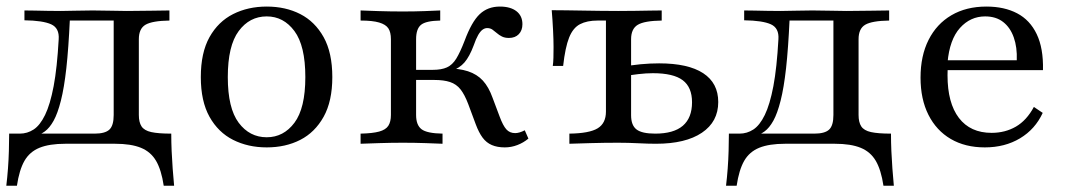

<svg xmlns="http://www.w3.org/2000/svg" viewBox="-22 -447 3327 597"><path d="M-2.4 130.6Q0.8 104 2.8 77Q4.8 50 5.6 22.6Q6.5 -4.8 6.5 -31.5H271.8Q304.8 -31.5 318.1 -44Q331.5 -56.5 331.5 -89.5V-385.5L334.7 -383.1H190.3L195.2 -386.3Q191.1 -296.8 184.3 -235.1Q177.4 -173.4 167.3 -133.9Q157.3 -94.4 144.8 -71.8Q132.3 -49.2 117.3 -38.3Q102.4 -27.4 85.5 -23.4L39.5 -31.5Q62.9 -31.5 82.7 -44.4Q102.4 -57.3 118.1 -89.5Q133.9 -121.8 144.8 -179Q155.6 -236.3 160.5 -325Q162.9 -359.7 137.1 -371.4Q111.3 -383.1 54 -383.9V-414.5Q66.9 -414.5 85.5 -414.1Q104 -413.7 125.4 -413.3Q146.8 -412.9 166.9 -412.9Q187.9 -412.9 212.1 -413.7Q236.3 -414.5 266.1 -414.5Q297.6 -414.5 322.6 -413.7Q347.6 -412.9 372.6 -412.9Q409.7 -412.9 447.6 -413.7Q485.5 -414.5 504.8 -414.5V-383.1Q451.6 -382.3 430.6 -370.2Q409.7 -358.1 409.7 -325V-89.5Q409.7 -66.9 418.1 -54Q426.6 -41.1 448.4 -36.3Q470.2 -31.5 510.5 -31.5Q510.5 -4.8 511.7 22.6Q512.9 50 514.9 77Q516.9 104 519.4 130.6H487.1Q479.8 81.5 463.3 53.2Q446.8 25 416.1 12.5Q385.5 0 335.5 0H181.5Q131.5 0 100.8 12.5Q70.2 25 54 53.2Q37.9 81.5 30.6 130.6Z M807.3 11.3Q749.2 11.3 702.8 -12.1Q656.5 -35.5 629.4 -83.9Q602.4 -132.3 602.4 -207.3Q602.4 -283.1 629.4 -331.5Q656.5 -379.8 702.8 -403.2Q749.2 -426.6 807.3 -426.6Q866.1 -426.6 911.7 -403.2Q957.3 -379.8 984.3 -331.5Q1011.3 -283.1 1011.3 -207.3Q1011.3 -132.3 984.3 -83.9Q957.3 -35.5 911.7 -12.1Q866.1 11.3 807.3 11.3ZM807.3 -20.2Q859.7 -20.2 893.5 -65.3Q927.4 -110.5 927.4 -207.3Q927.4 -304.8 893.5 -350.4Q859.7 -396 807.3 -396Q754 -396 720.2 -350.4Q686.3 -304.8 686.3 -207.3Q686.3 -110.5 720.2 -65.3Q754 -20.2 807.3 -20.2Z M1547.6 11.3Q1524.2 11.3 1507.3 4Q1490.3 -3.2 1478.6 -19Q1466.9 -34.7 1457.3 -60.5L1433.9 -123.4Q1422.6 -153.2 1409.7 -169.4Q1396.8 -185.5 1377.4 -191.9Q1358.1 -198.4 1328.2 -198.4H1261.3V-229.8H1323.4Q1350.8 -229.8 1367.7 -237.5Q1384.7 -245.2 1396.8 -264.9Q1408.9 -284.7 1422.6 -320.2Q1444.4 -379 1469.4 -402.8Q1494.4 -426.6 1532.3 -426.6Q1565.3 -426.6 1583.9 -412.1Q1602.4 -397.6 1602.4 -371.8Q1602.4 -352.4 1591.1 -340.7Q1579.8 -329 1560.5 -329Q1547.6 -329 1538.7 -333.5Q1529.8 -337.9 1523 -344Q1516.1 -350 1509.3 -354.8Q1502.4 -359.7 1492.7 -359.7Q1485.5 -359.7 1478.6 -354.8Q1471.8 -350 1464.9 -338.3Q1458.1 -326.6 1450.8 -305.6Q1437.9 -271 1422.2 -252.8Q1406.5 -234.7 1379.8 -225.8L1361.3 -234.7Q1404.8 -234.7 1433.1 -225.4Q1461.3 -216.1 1479.4 -196.4Q1497.6 -176.6 1509.7 -142.7L1531.5 -84.7Q1541.9 -56.5 1552.4 -44.8Q1562.9 -33.1 1579.8 -33.1Q1592.7 -33.1 1609.7 -41.9L1621 -16.1Q1605.6 -3.2 1586.7 4Q1567.7 11.3 1547.6 11.3ZM1099.2 0V-31.5Q1136.3 -32.3 1156.9 -37.9Q1177.4 -43.5 1185.5 -56Q1193.5 -68.5 1193.5 -89.5V-325Q1193.5 -346.8 1185.5 -358.9Q1177.4 -371 1156.9 -377Q1136.3 -383.1 1099.2 -383.1V-414.5Q1117.7 -413.7 1154.8 -412.5Q1191.9 -411.3 1230.6 -411.3Q1266.9 -411.3 1298.8 -412.5Q1330.6 -413.7 1346.8 -414.5V-383.1Q1302.4 -382.3 1287.1 -369.8Q1271.8 -357.3 1271.8 -325V-89.5Q1271.8 -58.1 1288.7 -45.2Q1305.6 -32.3 1354 -31.5V0Q1336.3 -0.8 1301.6 -2Q1266.9 -3.2 1230.6 -3.2Q1195.2 -3.2 1157.3 -2Q1119.4 -0.8 1099.2 0Z M1748.4 0V-31.5Q1810.5 -32.3 1836.3 -48Q1862.1 -63.7 1862.1 -100V-383.1H1836.3Q1803.2 -383.1 1781.5 -371.8Q1759.7 -360.5 1747.6 -330.2Q1735.5 -300 1729 -241.9H1696.8Q1698.4 -252.4 1698.8 -267.7Q1699.2 -283.1 1699.2 -300.8Q1699.2 -322.6 1697.6 -354.4Q1696 -386.3 1693.5 -415.3Q1715.3 -415.3 1739.5 -414.9Q1763.7 -414.5 1790.3 -414.1Q1816.9 -413.7 1844.4 -413.3Q1871.8 -412.9 1900 -412.9Q1925.8 -412.9 1952.4 -413.3Q1979 -413.7 2001.2 -414.1Q2023.4 -414.5 2035.5 -414.5V-383.1Q1981.5 -382.3 1960.9 -369.8Q1940.3 -357.3 1940.3 -325V-88.7Q1940.3 -57.3 1957.3 -44.4Q1974.2 -31.5 2015.3 -31.5Q2072.6 -31.5 2101.2 -56Q2129.8 -80.6 2129.8 -129Q2129.8 -175.8 2100.8 -197.6Q2071.8 -219.4 2008.1 -219.4Q1987.1 -219.4 1962.5 -216.5Q1937.9 -213.7 1912.1 -208.9V-238.7Q1939.5 -244.4 1969.4 -247.2Q1999.2 -250 2027.4 -250Q2117.7 -250 2164.5 -219.4Q2211.3 -188.7 2211.3 -129.8Q2211.3 -68.5 2160.5 -34.3Q2109.7 0 2017.7 0Q1993.5 0 1962.5 -1.6Q1931.5 -3.2 1900 -3.2Q1857.3 -3.2 1814.5 -2Q1771.8 -0.8 1748.4 0Z M2235.5 130.6Q2238.7 104 2240.7 77Q2242.7 50 2243.5 22.6Q2244.4 -4.8 2244.4 -31.5H2509.7Q2542.7 -31.5 2556 -44Q2569.4 -56.5 2569.4 -89.5V-385.5L2572.6 -383.1H2428.2L2433.1 -386.3Q2429 -296.8 2422.2 -235.1Q2415.3 -173.4 2405.2 -133.9Q2395.2 -94.4 2382.7 -71.8Q2370.2 -49.2 2355.2 -38.3Q2340.3 -27.4 2323.4 -23.4L2277.4 -31.5Q2300.8 -31.5 2320.6 -44.4Q2340.3 -57.3 2356 -89.5Q2371.8 -121.8 2382.7 -179Q2393.5 -236.3 2398.4 -325Q2400.8 -359.7 2375 -371.4Q2349.2 -383.1 2291.9 -383.9V-414.5Q2304.8 -414.5 2323.4 -414.1Q2341.9 -413.7 2363.3 -413.3Q2384.7 -412.9 2404.8 -412.9Q2425.8 -412.9 2450 -413.7Q2474.2 -414.5 2504 -414.5Q2535.5 -414.5 2560.5 -413.7Q2585.5 -412.9 2610.5 -412.9Q2647.6 -412.9 2685.5 -413.7Q2723.4 -414.5 2742.7 -414.5V-383.1Q2689.5 -382.3 2668.5 -370.2Q2647.6 -358.1 2647.6 -325V-89.5Q2647.6 -66.9 2656 -54Q2664.5 -41.1 2686.3 -36.3Q2708.1 -31.5 2748.4 -31.5Q2748.4 -4.8 2749.6 22.6Q2750.8 50 2752.8 77Q2754.8 104 2757.3 130.6H2725Q2717.7 81.5 2701.2 53.2Q2684.7 25 2654 12.5Q2623.4 0 2573.4 0H2419.4Q2369.4 0 2338.7 12.5Q2308.1 25 2291.9 53.2Q2275.8 81.5 2268.5 130.6Z M3040.3 11.3Q2979 11.3 2934.3 -14.9Q2889.5 -41.1 2864.9 -89.9Q2840.3 -138.7 2840.3 -205.6Q2840.3 -273.4 2865.3 -323Q2890.3 -372.6 2936.3 -399.6Q2982.3 -426.6 3045.2 -426.6Q3100.8 -426.6 3140.7 -405.6Q3180.6 -384.7 3201.6 -340.7Q3222.6 -296.8 3221 -229H2891.9L2891.1 -259.7H3139.5Q3141.1 -300 3130.2 -330.6Q3119.4 -361.3 3097.2 -378.6Q3075 -396 3041.1 -396Q2995.2 -396 2962.9 -360.1Q2930.6 -324.2 2924.2 -252.4L2925.8 -250.8Q2925 -241.9 2924.6 -232.7Q2924.2 -223.4 2924.2 -212.9Q2924.2 -126.6 2959.7 -80.2Q2995.2 -33.9 3061.3 -33.9Q3103.2 -33.9 3136.7 -53.2Q3170.2 -72.6 3192.7 -114.5L3220.2 -96Q3196.8 -45.2 3149.6 -16.9Q3102.4 11.3 3040.3 11.3Z"/></svg>

Font: Playfair 12pt
Style: Regular
Weight: 400
Designer: Claus Eggers Sørensen
Foundry: Claus Eggers Sørensen
Version: Version 2.000;gftools[0.9.28]